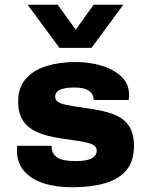

<svg xmlns="http://www.w3.org/2000/svg" viewBox="-20 -784 640 814"><path d="M286 10Q218 10 165 -7Q112 -24 82 -59Q52 -94 52 -147Q52 -151 52 -155Q52 -159 53 -166H199V-160Q199 -132 222.5 -116.5Q246 -101 299 -101Q349 -101 369.5 -113Q390 -125 390 -144Q390 -158 380 -166.5Q370 -175 338.5 -181.5Q307 -188 240 -197Q178 -206 137.5 -224Q97 -242 77 -273.5Q57 -305 57 -354Q57 -413 89.5 -450Q122 -487 177 -504Q232 -521 301 -521Q361 -521 412.5 -505Q464 -489 495.5 -458.5Q527 -428 527 -384Q527 -379 527 -373Q527 -367 525 -360H377Q377 -379 367 -390.5Q357 -402 339 -407.5Q321 -413 294 -413Q214 -413 214 -374Q214 -361 224 -353Q234 -345 263 -339Q292 -333 349 -325Q420 -316 463.5 -298.5Q507 -281 527.5 -249Q548 -217 548 -165Q548 -100 515 -61.5Q482 -23 423 -6.5Q364 10 286 10ZM503 -764 368 -581H232L97 -764H225L339 -605H263L377 -764Z"/></svg>

Font: Chivo Mono Medium ExtraBold
Style: Regular
Weight: 800
Monospace: yes
Version: Version 1.008